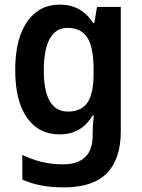

<svg xmlns="http://www.w3.org/2000/svg" viewBox="-20 -573 614 833"><path d="M239 -553Q334 -553 384 -473H389L401 -543H504V-2Q504 116 444 178Q384 240 257 240Q150 240 77 206V99Q118 119 161 129.5Q204 140 255 140Q316 140 349 109Q382 78 382 16V1Q382 -13 383.5 -34.5Q385 -56 387 -72H382Q358 -32 323 -11Q288 10 237 10Q148 10 97 -62.5Q46 -135 46 -270Q46 -404 97.5 -478.5Q149 -553 239 -553ZM272 -452Q222 -452 196 -405Q170 -358 170 -268Q170 -89 275 -89Q333 -89 359.5 -128Q386 -167 386 -250V-273Q386 -366 359.5 -409Q333 -452 272 -452Z"/></svg>

Font: Noto Sans Lao SemiCondensed SemiBold
Style: Regular
Weight: 600
Width: 4
Designer: Monotype Design Team
Foundry: Monotype Imaging Inc.
Version: Version 2.003; ttfautohint (v1.8.4.7-5d5b)